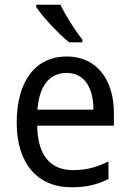

<svg xmlns="http://www.w3.org/2000/svg" viewBox="-20 -786 550 816"><path d="M237 -766H134V-756C159 -717 230 -641 274 -606H330V-618C300 -655 258 -721 237 -766ZM264 -546C132 -546 51 -443 51 -264C51 -94 137 10 284 10C347 10 392 -1 441 -25V-100C391 -75 347 -63 290 -63C193 -63 140 -127 138 -252H464V-306C464 -447 391 -546 264 -546ZM263 -476C342 -476 377 -409 377 -320H139C147 -421 190 -476 263 -476Z"/></svg>

Font: Noto Sans Sinhala SemiCondensed
Style: Regular
Weight: 400
Width: 4
Designer: Jelle Bosma - Monotype Design Team
Foundry: Monotype Imaging Inc.
Version: Version 2.006